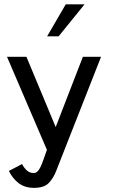

<svg xmlns="http://www.w3.org/2000/svg" viewBox="-20 -700 562 897"><path d="M138.7 177.7Q96.7 177.7 67.9 156.2Q39.1 134.8 21.5 98.6L83 66.4Q92.8 85 106 96.7Q119.1 108.4 137.7 108.4Q151.4 108.4 161.6 93.3Q171.9 78.1 181.6 49.8L199.2 0L12.7 -434.6H103.5L240.2 -106.4L367.2 -434.6H452.1L243.2 96.7Q230.5 130.9 208.5 154.3Q186.5 177.7 138.7 177.7ZM200.2 -530.3 287.1 -679.7H375L253.9 -530.3Z"/></svg>

Font: Padauk
Style: Regular
Weight: 400
Designer: Debbi Hosken, Becca Hirsbrunner Spalinger
Foundry: SIL International
Version: Version 5.003